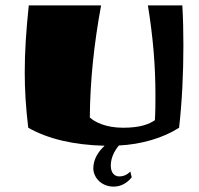

<svg xmlns="http://www.w3.org/2000/svg" viewBox="-20 -520 741 714"><path d="M423 136C407 136 392 124 392 96C392 67 405 42 422 21C506 17 587 -7 646 -45C657 -142 662 -247 662 -350C662 -401 661 -451 658 -500H530C549 -382 558 -278 558 -168C558 -137 558 -106 556 -73C535 -59 504 -45 438 -45C373 -45 333 -66 314 -83C315 -215 329 -355 356 -500H87C77 -404 72 -327 72 -251C72 -185 76 -120 85 -45C159 -3 254 19 369 22C346 43 327 72 327 106C327 139 356 174 403 174C438 174 461 151 470 139C468 133 466 125 465 118C452 130 440 136 423 136Z"/></svg>

Font: Ruslan Display
Style: Regular
Weight: 400
Designer: Denis Masharov, Vladimir Rabdu
Foundry: Denis Masharov, Vladimir Rabdu
Version: Version 1.001